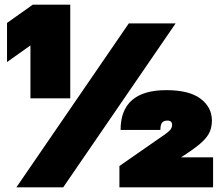

<svg xmlns="http://www.w3.org/2000/svg" viewBox="-20 -800 940 820"><path d="M110 -380V-606L10 -535V-702L120 -780H280V-380ZM50 0 530 -700H730L250 0ZM490 0V-91L664 -212Q700 -236 707.5 -246Q715 -256 715 -266Q715 -276 710 -280.5Q705 -285 695 -285Q680 -285 672.5 -276.5Q665 -268 665 -245H495Q495 -330 544 -372.5Q593 -415 690 -415Q788 -415 836.5 -378.5Q885 -342 885 -285Q885 -261 877 -240Q869 -219 846 -196.5Q823 -174 776 -143L753 -128H890V0Z"/></svg>

Font: Golos Text Black
Style: Regular
Weight: 900
Designer: A.Korolkova, Vitaly Kuzmin
Foundry: ParaType Ltd
Version: Version 2.004